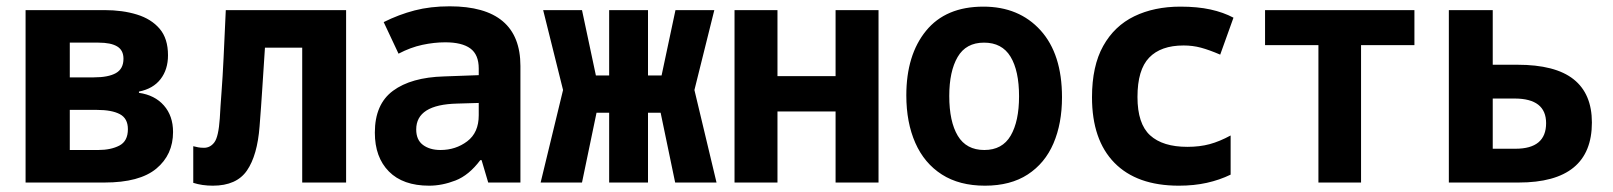

<svg xmlns="http://www.w3.org/2000/svg" viewBox="-20 -578 5107 608"><path d="M61 0V-546H311Q368 -546 413.5 -532Q459 -518 485.5 -487Q512 -456 512 -403Q512 -358 488.5 -327.5Q465 -297 420 -288V-284Q470 -277 499 -244Q528 -211 528 -160Q528 -88 475 -44Q422 0 311 0ZM201 -333H277Q323 -333 347 -346.5Q371 -360 371 -392Q371 -419 351 -431Q331 -443 292 -443H201ZM201 -103H291Q331 -103 358 -117Q385 -131 385 -169Q385 -203 359.5 -216.5Q334 -230 287 -230H201Z M654 10Q620 10 592 1V-115Q600 -113 607.5 -111.5Q615 -110 626 -110Q646 -110 659 -127.5Q672 -145 676 -203Q678 -241 681.5 -286.5Q685 -332 688 -394.5Q691 -457 695 -546H1076V0H937V-427H819Q814 -352 810.5 -296.5Q807 -241 802 -178Q795 -86 762 -38Q729 10 654 10Z M1339 10Q1256 10 1211.5 -35Q1167 -80 1167 -158Q1167 -248 1224.5 -290.5Q1282 -333 1386 -336L1496 -340V-361Q1496 -405 1469.5 -424.5Q1443 -444 1390 -444Q1355 -444 1317.5 -436Q1280 -428 1242 -408L1195 -508Q1243 -532 1293 -545Q1343 -558 1404 -558Q1628 -558 1628 -369V0H1526L1505 -71H1501Q1465 -23 1422.5 -6.5Q1380 10 1339 10ZM1375 -103Q1423 -103 1459.5 -130.5Q1496 -158 1496 -213V-252L1428 -250Q1298 -247 1298 -168Q1298 -135 1319.5 -119Q1341 -103 1375 -103Z M1692 0 1763 -293 1700 -546H1823L1867 -339H1909V-546H2032V-339H2075L2119 -546H2242L2179 -293L2249 0H2118L2072 -221H2032V0H1909V-221H1869L1823 0Z M2306 0V-546H2442V-337H2626V-546H2762V0H2626V-225H2442V0Z M3099 10Q3018 10 2962.5 -25.5Q2907 -61 2878.5 -125.5Q2850 -190 2850 -276Q2850 -404 2912.5 -480.5Q2975 -557 3094 -557Q3207 -557 3275 -482Q3343 -407 3343 -270Q3343 -187 3316 -124Q3289 -61 3234.5 -25.5Q3180 10 3099 10ZM3097 -103Q3154 -103 3180.5 -148.5Q3207 -194 3207 -273Q3207 -354 3180 -398.5Q3153 -443 3096 -443Q3039 -443 3012.5 -397.5Q2986 -352 2986 -274Q2986 -193 3013 -148Q3040 -103 3097 -103Z M3713 10Q3580 10 3509 -62.5Q3438 -135 3438 -270Q3438 -369 3473.5 -432.5Q3509 -496 3572 -526.5Q3635 -557 3718 -557Q3772 -557 3813 -548Q3854 -539 3886 -522L3844 -405Q3809 -420 3783 -427Q3757 -434 3728 -434Q3656 -434 3619 -395.5Q3582 -357 3582 -271Q3582 -186 3622 -149.5Q3662 -113 3740 -113Q3779 -113 3810.5 -121.5Q3842 -130 3877 -149V-25Q3842 -8 3801.5 1Q3761 10 3713 10Z M4155 0V-435H3986V-546H4459V-435H4290V0Z M4568 0V-546H4707V-373H4785Q4905 -373 4963 -327Q5021 -281 5021 -190Q5021 0 4789 0ZM4707 -107H4779Q4876 -107 4876 -188Q4876 -266 4776 -266H4707Z"/></svg>

Font: Noto Sans Mono SemiCondensed
Style: Bold
Weight: 700
Width: 4
Designer: Monotype Design Team
Foundry: Monotype Imaging Inc.
Version: Version 2.014